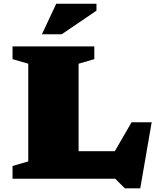

<svg xmlns="http://www.w3.org/2000/svg" viewBox="-20 -955 848 1026"><path d="M729.5 51.5H647.5L595.5 0H47V-68L131 -92.5V-614.5L47 -639V-707H484V-639L400 -614.5V-147H593.5L683 -301.5H790.5ZM204 -772 280.5 -935H495.5V-898L310 -772Z"/></svg>

Font: Newsreader Caption ExtraBold
Style: Regular
Weight: 800
Designer: Hugues Gentile
Foundry: Production Type
Version: Version 1.001